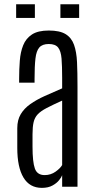

<svg xmlns="http://www.w3.org/2000/svg" viewBox="-20 -886 452 911"><path d="M178.7 5.4Q120.6 5.4 91.3 -43.7Q62 -92.8 62 -184.1V-277.8Q62 -316.9 78.4 -344.2Q94.7 -371.6 123.8 -392.1Q152.8 -412.6 191.7 -430.2Q230.5 -447.8 274.9 -466.8V-516.6Q274.9 -572.8 272 -608.2Q269 -643.6 255.9 -660.4Q242.7 -677.2 211.4 -677.2Q181.2 -677.2 166.7 -660.9Q152.3 -644.5 148.2 -608.2Q144 -571.8 144 -511.7V-493.7H70.8V-513.2Q70.8 -557.1 74 -598.1Q77.1 -639.2 90.1 -671.4Q103 -703.6 131.6 -722.4Q160.2 -741.2 211.4 -741.2Q263.2 -741.2 291.3 -724.1Q319.3 -707 331.3 -673.3Q343.3 -639.6 345.5 -590.3Q347.7 -541 347.7 -476.6V0H274.9V-54.7Q272 -45.9 260.7 -31.5Q249.5 -17.1 229.2 -5.9Q209 5.4 178.7 5.4ZM191.9 -55.2Q220.7 -55.2 243.7 -71.5Q266.6 -87.9 274.9 -103V-408.7Q229.5 -388.2 201.4 -373.5Q173.3 -358.9 158.9 -343.5Q144.5 -328.1 139.4 -305.9Q134.3 -283.7 134.3 -248.5V-190.4Q134.3 -117.2 145.5 -86.2Q156.7 -55.2 191.9 -55.2ZM266.6 -800.8V-865.7H355.5V-800.8ZM56.6 -800.8V-865.7H145.5V-800.8Z"/></svg>

Font: Antonio Thin
Style: Regular
Weight: 250
Designer: Vernon Adams
Foundry: Vernon Adams
Version: Version 1.002